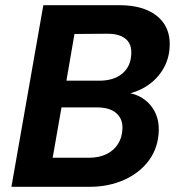

<svg xmlns="http://www.w3.org/2000/svg" viewBox="-20 -720 682 740"><path d="M24 0 147 -700H439Q504 -700 548 -680.5Q592 -661 614 -626Q636 -591 634 -542Q632 -490 605.5 -448.5Q579 -407 535 -382Q491 -357 436 -353L454 -364Q497 -362 528.5 -342Q560 -322 576.5 -289.5Q593 -257 592 -217Q590 -151 554.5 -102.5Q519 -54 459 -27Q399 0 325 0ZM183 -112H322Q362 -112 390.5 -126Q419 -140 435 -165.5Q451 -191 452 -225Q453 -263 427.5 -284.5Q402 -306 354 -306H217ZM236 -409H363Q419 -409 452 -437Q485 -465 486 -514Q487 -539 477 -555.5Q467 -572 446.5 -581Q426 -590 394 -590L267 -589Z"/></svg>

Font: DM Sans 17pt ExtraBold
Style: Italic
Weight: 800
Italic angle: -10°
Version: Version 4.004;gftools[0.9.30]